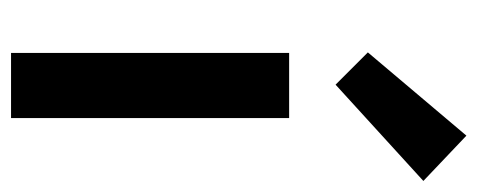

<svg xmlns="http://www.w3.org/2000/svg" viewBox="-272 -572 844 339"><g transform="rotate(90 149.5 -402.0)"><path d="M73 0V-491H188V0ZM129 -573 72 -630 219 -804 299 -728Z"/></g></svg>

Font: Source Sans Pro SemiBold
Style: Regular
Weight: 600
Designer: Paul D. Hunt
Foundry: Adobe Systems Incorporated
Version: Version 2.045;hotconv 1.0.109;makeotfexe 2.5.65596